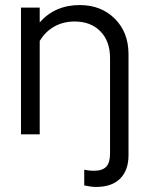

<svg xmlns="http://www.w3.org/2000/svg" viewBox="-20 -531 589 759"><path d="M63 0V-501H137V-442Q166 -476 206 -493.5Q246 -511 295 -511Q380 -511 434 -457Q488 -403 488 -317V83Q488 142 455 175Q422 208 360 208Q348 208 335.5 206Q323 204 313 202V140Q323 142 331.5 143Q340 144 352 144Q385 144 400 128Q415 112 415 76V-302Q415 -368 377 -407Q339 -446 275 -446Q230 -446 194.5 -426Q159 -406 137 -369V0Z"/></svg>

Font: Red Hat Display
Style: Regular
Weight: 400
Designer: Pentagram / MCKL
Foundry: Pentagram / MCKL
Version: Version 1.003; Red Hat Display